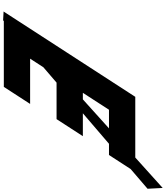

<svg xmlns="http://www.w3.org/2000/svg" viewBox="62 -1099 1041 1205"><g transform="rotate(90 582.5 -496.5)"><path d="M785.6 -660 603.7 -496H562.6L668.8 -660ZM1040.9 -795.9 1164.6 -902 1159.6 -997 968.7 -825H587.7L53.3 0L51.7 1.4L107.3 4.5L112.5 0H525.3L632.2 -165H348.2L402.2 -248.3L498.6 -331H727.7L834.6 -496H691L882.3 -660H952.8Z"/></g></svg>

Font: Hussar
Style: BdWodka
Weight: 700
Foundry: Cannot Into Space Fonts
Version: Version 2.00